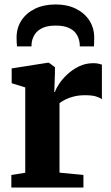

<svg xmlns="http://www.w3.org/2000/svg" viewBox="-20 -843 498 863"><path d="M31 0V-56.5L93.5 -66.5V-450L32.5 -469V-535.5L194.5 -561H200L227 -541V-517.5L224 -429.5H227Q231 -443.5 245 -465Q259 -486.5 281.8 -508Q304.5 -529.5 334.2 -544.2Q364 -559 399.5 -559Q413 -559 422.5 -556.8Q432 -554.5 438 -552.5V-397Q427.5 -405 409.8 -410Q392 -415 362 -415Q334.5 -415 312.5 -409.5Q290.5 -404 274.2 -395.8Q258 -387.5 247.5 -379.5V-67L355 -56.5V0ZM230.5 -823Q282 -823 321 -803.8Q360 -784.5 381.8 -750.8Q403.5 -717 403.5 -673.5Q403.5 -664 403 -652.8Q402.5 -641.5 402.5 -634.5H338.5Q339 -638.5 338.5 -643.8Q338 -649 337 -655Q334 -674 322.8 -690.8Q311.5 -707.5 289 -717.8Q266.5 -728 230.5 -728Q194 -728 171.5 -717.5Q149 -707 137.8 -690.5Q126.5 -674 123 -654.5Q122 -649 121.8 -643.8Q121.5 -638.5 121.5 -634.5H56.5Q55.5 -641.5 55 -652.8Q54.5 -664 54.5 -674Q54.5 -717.5 76.2 -751Q98 -784.5 137.5 -803.8Q177 -823 230.5 -823Z"/></svg>

Font: Merriweather 36pt ExtraBold
Style: Regular
Weight: 800
Designer: Eben Sorkin
Foundry: Eben Sorkin
Version: Version 2.100